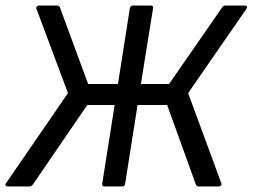

<svg xmlns="http://www.w3.org/2000/svg" viewBox="-20 -675 915 695"><path d="M8 0Q3 0 0.5 -3.5Q-2 -7 2 -12L226 -338L112 -643Q110 -648 113.5 -651.5Q117 -655 122 -655H186Q194 -655 197 -648L299 -371H407L450 -645Q452 -655 462 -655H526Q536 -655 534 -645L490 -371H592L784 -648Q788 -655 797 -655H866Q871 -655 873.5 -651.5Q876 -648 872 -643L661 -338L781 -12Q783 -7 780 -3.5Q777 0 772 0H700Q692 0 689 -7L585 -295H478L433 -10Q431 0 422 0H358Q348 0 350 -10L395 -295H296L99 -7Q93 0 86 0Z"/></svg>

Font: Sofia Sans Hairline
Style: Italic
Weight: 1
Italic angle: -9°
Designer: Botio Nikoltchev, Ani Petrova
Foundry: lettersoup
Version: Version 4.102